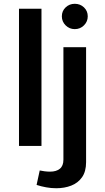

<svg xmlns="http://www.w3.org/2000/svg" viewBox="-20 -773 555 1017"><path d="M307.6 -686.5Q307.6 -714.8 327.6 -733.9Q347.7 -752.9 376 -752.9Q404.8 -752.9 424.8 -733.9Q444.8 -714.8 444.8 -686.5Q444.8 -658.7 424.8 -638.7Q404.8 -618.7 376 -618.7Q347.7 -618.7 327.6 -638.7Q307.6 -658.7 307.6 -686.5ZM173.8 206.5 190.4 129.9Q201.2 132.3 216.3 134.3Q231.4 136.2 245.1 136.2Q278.3 136.2 297.1 120.8Q315.9 105.5 315.9 72.8V-522.9H436V85.9Q436 135.3 414.6 165.8Q393.1 196.3 357.2 210.2Q321.3 224.1 277.8 224.1Q251 224.1 224.4 219.2Q197.8 214.4 173.8 206.5ZM199.7 0H80.6V-726.6H199.7Z"/></svg>

Font: Estedad-FD SemiBold
Style: Regular
Weight: 600
Designer: Amin Abedi
Version: Version 7.3